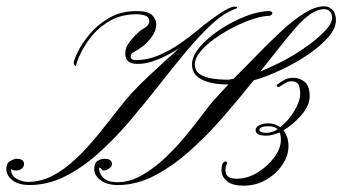

<svg xmlns="http://www.w3.org/2000/svg" viewBox="-100 -587 1082 607"><path d="M641 -566Q649 -566 649.5 -564Q650 -562 647 -560Q609 -547 569.5 -510.5Q530 -474 487.5 -423Q445 -372 400.5 -315Q356 -258 308.5 -202.5Q261 -147 210 -101.5Q159 -56 105 -29Q51 -2 -7 -2Q-41 -2 -60.5 -17Q-80 -32 -80 -54Q-80 -71 -67.5 -78Q-55 -85 -48 -85Q-24 -85 -24 -68Q-24 -60 -31 -54Q-38 -48 -49 -48Q-56 -48 -60.5 -50Q-65 -52 -65 -52Q-65 -31 -47 -21.5Q-29 -12 -12 -12Q30 -12 67.5 -32Q105 -52 140.5 -85.5Q176 -119 210 -161Q244 -203 278 -247Q315 -295 368 -344.5Q421 -394 467 -435Q467 -435 455 -427.5Q443 -420 423.5 -410Q404 -400 381 -392.5Q358 -385 335 -385Q315 -385 305.5 -393Q296 -401 296 -418Q296 -433 303.5 -445Q311 -457 320 -467Q338 -488 355 -497.5Q372 -507 372 -520Q372 -533 359.5 -537.5Q347 -542 332 -542Q286 -542 251 -523Q216 -504 193 -476.5Q170 -449 157 -422.5Q144 -396 141 -382Q140 -378 138 -378Q137 -378 135 -382Q133 -386 133 -388Q133 -396 145.5 -422Q158 -448 182.5 -478Q207 -508 244.5 -530Q282 -552 332 -552Q368 -552 381 -539Q394 -526 394 -511Q394 -490 380.5 -471.5Q367 -453 352 -441Q337 -430 325 -423.5Q313 -417 313 -409Q313 -397 330 -397Q366 -397 401.5 -412Q437 -427 469.5 -449.5Q502 -472 529 -495Q564 -524 596 -545Q628 -566 641 -566ZM925 -567Q940 -567 951 -556Q962 -545 962 -523Q962 -497 937.5 -469Q913 -441 874 -414.5Q835 -388 789.5 -366.5Q744 -345 702 -333Q656 -275 605 -216.5Q554 -158 499.5 -109.5Q445 -61 388 -31.5Q331 -2 273 -2Q239 -2 218.5 -17Q198 -32 198 -52Q198 -72 208.5 -78.5Q219 -85 231 -85Q254 -85 254 -68Q254 -61 245 -54.5Q236 -48 228 -48Q224 -48 220.5 -52.5Q217 -57 215 -57Q213 -57 213 -52Q214 -47 218 -37Q222 -27 234.5 -19Q247 -11 272 -11Q310 -11 348 -32.5Q386 -54 421.5 -87.5Q457 -121 487 -157.5Q517 -194 539.5 -224Q562 -254 574 -268Q579 -273 591.5 -287Q604 -301 622 -320Q567 -320 537 -336Q507 -352 507 -383Q507 -410 532.5 -439.5Q558 -469 597 -494.5Q636 -520 677.5 -536Q719 -552 751 -552Q754 -552 757.5 -550.5Q761 -549 761 -545Q761 -543 758 -540Q755 -537 752 -537Q732 -537 702 -527.5Q672 -518 639.5 -501.5Q607 -485 579 -465Q551 -445 533.5 -424Q516 -403 516 -383Q516 -363 532 -352.5Q548 -342 571.5 -338.5Q595 -335 618 -335Q623 -335 628.5 -336Q634 -337 638 -338Q672 -371 710 -410.5Q748 -450 786 -485.5Q824 -521 860 -544Q896 -567 925 -567ZM723 -361Q755 -374 787.5 -390.5Q820 -407 849.5 -426.5Q879 -446 901.5 -465Q924 -484 937 -500.5Q950 -517 950 -530Q950 -544 942.5 -551Q935 -558 926 -558Q904 -558 881.5 -542.5Q859 -527 835 -499.5Q811 -472 783 -436.5Q755 -401 723 -361ZM828 -341Q848 -341 863.5 -328Q879 -315 879 -282Q879 -254 853.5 -224Q828 -194 796 -175Q803 -166 807.5 -153.5Q812 -141 812 -125Q812 -94 792 -65Q772 -36 740 -18Q708 0 671 0Q635 0 618.5 -13.5Q602 -27 600.5 -44Q599 -61 605 -72Q610 -77 612 -77Q615 -77 617 -74.5Q619 -72 617 -68Q610 -55 614.5 -38.5Q619 -22 648 -22Q682 -22 714 -41.5Q746 -61 767 -89.5Q788 -118 788 -145Q788 -152 787 -158Q786 -164 784 -168Q773 -164 762.5 -161Q752 -158 742 -158Q708 -158 708 -176Q708 -184 719 -190.5Q730 -197 749 -197Q760 -197 769.5 -193.5Q779 -190 786 -185Q812 -205 830.5 -236.5Q849 -268 849 -289Q849 -310 843.5 -320Q838 -330 822 -330Q812 -330 804 -325.5Q796 -321 785 -314Q783 -312 780 -312Q777 -312 775.5 -315Q774 -318 778 -321Q789 -329 800 -335Q811 -341 828 -341ZM742 -167Q759 -167 778 -178Q769 -188 749 -188Q720 -188 720 -176Q720 -172 726 -169.5Q732 -167 742 -167Z"/></svg>

Font: Kapakana
Style: Regular
Weight: 400
Designer: Kousuke Nagai
Version: Version 1.002